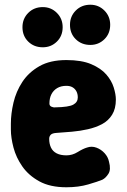

<svg xmlns="http://www.w3.org/2000/svg" viewBox="-20 -773 536 812"><path d="M261 19Q192 19 146.5 -6Q101 -31 74.5 -69Q48 -107 37 -149Q26 -191 26 -225V-250Q26 -292 37 -339Q48 -386 74.5 -426.5Q101 -467 146.5 -493Q192 -519 261 -519Q325 -519 366 -501.5Q407 -484 429.5 -458Q452 -432 461 -403Q470 -374 470 -352Q470 -313 454 -287.5Q438 -262 411.5 -248Q385 -234 352 -226.5Q319 -219 284.5 -216Q250 -213 220 -211Q201 -210 194.5 -203Q188 -196 188 -186Q188 -165 195.5 -149Q203 -133 219.5 -124.5Q236 -116 261 -116Q286 -116 308.5 -130Q331 -144 348 -149Q368 -156 388 -148.5Q408 -141 422.5 -125Q437 -109 441 -89Q450 -56 438.5 -38Q427 -20 413 -13Q394 -5 353 7Q312 19 261 19ZM214 -319Q271 -320 290 -330.5Q309 -341 309 -361Q309 -376 303 -387Q297 -398 286.5 -404Q276 -410 261 -410Q238 -410 222 -400.5Q206 -391 197.5 -374.5Q189 -358 189 -335Q189 -326 197 -322Q205 -318 214 -319ZM161 -573Q124 -573 99.5 -597Q75 -621 75 -658Q75 -694 99.5 -718.5Q124 -743 161 -743Q196 -743 220.5 -718.5Q245 -694 245 -658Q245 -621 220.5 -597Q196 -573 161 -573ZM362 -583Q325 -583 300.5 -607Q276 -631 276 -668Q276 -704 300.5 -728.5Q325 -753 362 -753Q397 -753 421.5 -728.5Q446 -704 446 -668Q446 -631 421.5 -607Q397 -583 362 -583Z"/></svg>

Font: Winky Sans
Style: Bold
Weight: 700
Designer: Simon Atzbach
Foundry: typofactur
Version: Version 1.205